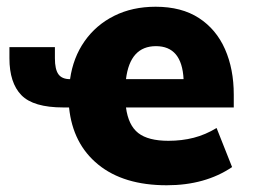

<svg xmlns="http://www.w3.org/2000/svg" viewBox="-20 -539 751 570"><path d="M475 11Q347 11 271.5 -50.5Q196 -112 185 -220H168Q79 -220 43.5 -256.5Q8 -293 8 -366V-399H143V-366Q143 -333 153.5 -318.5Q164 -304 188 -304Q197 -368 231 -416.5Q265 -465 319 -492Q373 -519 442 -519Q519 -519 570.5 -485.5Q622 -452 648 -393Q674 -334 674 -258V-220H354Q361 -167 390.5 -144Q420 -121 480 -121Q520 -121 555 -130Q590 -139 623 -159L669 -43Q589 11 475 11ZM443 -402Q366 -402 354 -304H525Q520 -402 443 -402Z"/></svg>

Font: Mulish Black
Style: Regular
Weight: 900
Designer: Vernon Adams
Foundry: Vernon Adams
Version: Version 3.603; ttfautohint (v1.8.3)